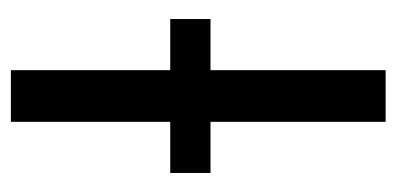

<svg xmlns="http://www.w3.org/2000/svg" viewBox="-208 -521 729 353"><g transform="rotate(-90 156.5 -344.5)"><path d="M298 -322H204V0H109V-322H15V-396H109V-689H204V-396H298Z"/></g></svg>

Font: FiraGO
Style: Regular
Weight: 400
Designer: bBox Type
Foundry: bBox Type GmbH
Version: Version 1.001;April 20, 2020;FontCreator 12.0.0.2555 64-bit